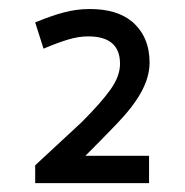

<svg xmlns="http://www.w3.org/2000/svg" viewBox="-20 -754 414 430"><path d="M177.5 -672.5Q248.8 -672.5 248.8 -611.2Q248.8 -583.8 228.1 -554.4Q207.5 -525 162.5 -480L58.8 -383.8V-343.8H313.8V-405H171.2Q207.5 -441.2 238.1 -473.1Q268.8 -505 283.8 -527.5Q315 -572.5 315 -613.8Q315 -672.5 275 -706.2Q241.2 -733.8 181.2 -733.8Q151.2 -733.8 123.1 -726.2Q95 -718.8 58.8 -703.8L77.5 -645Q110 -658.8 133.1 -665.6Q156.2 -672.5 177.5 -672.5Z"/></svg>

Font: Cambay
Style: Regular
Weight: 400
Designer: Pooja Saxena
Foundry: Pooja Saxena
Version: Version 1.181;PS 001.181;hotconv 1.0.70;makeotf.lib2.5.58329